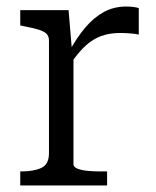

<svg xmlns="http://www.w3.org/2000/svg" viewBox="-20 -568 478 588"><path d="M405 -543V-462Q397 -464 387.5 -465Q378 -466 368 -466.5Q358 -467 349 -467Q322 -467 300.5 -461Q279 -455 260.5 -442.5Q242 -430 225 -410.5Q208 -391 190 -364V-407Q215 -453 241.5 -484Q268 -515 298.5 -531.5Q329 -548 367 -548Q379 -548 390 -546.5Q401 -545 405 -543ZM42 0V-43H45Q84 -43 107 -54Q130 -65 130 -99V-443Q130 -458 121.5 -465.5Q113 -473 95.5 -478Q78 -483 52 -488L42 -490V-537H190L201 -406L205 -410V-65Q205 -56 218.5 -51Q232 -46 251 -44.5Q270 -43 286 -43H308V0Z"/></svg>

Font: Roboto Serif 20pt Light
Style: Regular
Weight: 300
Version: Version 1.008